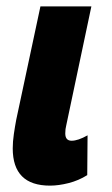

<svg xmlns="http://www.w3.org/2000/svg" viewBox="-20 -573 352 603"><path d="M137 10Q164 10 195.5 2Q227 -6 254 -23L255 -148Q225 -131 205 -131Q185 -131 185 -154Q185 -168 188 -179L267 -553H107L31 -197Q27 -176 23.5 -152Q20 -128 20 -107Q20 10 137 10Z"/></svg>

Font: Noto Sans Display Condensed Black
Style: Italic
Weight: 900
Width: 3
Italic angle: -192°
Designer: Monotype Design Team
Foundry: Monotype Imaging Inc.
Version: Version 1.900